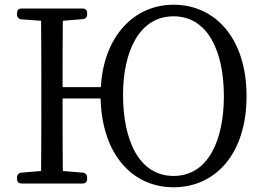

<svg xmlns="http://www.w3.org/2000/svg" viewBox="-20 -770 1120 813"><path d="M72 7H329C342 7 349 0 349 -13V-18C349 -30 342 -38 330 -39L246 -46C245 -138 245 -234 245 -353H406C412 -113 543 23 715 23C891 23 1024 -117 1024 -363C1024 -609 890 -750 715 -750C548 -750 419 -617 407 -401H245C245 -497 245 -590 246 -682L330 -689C342 -690 349 -697 349 -709V-714C349 -727 342 -734 329 -734H72C59 -734 52 -727 52 -714V-709C52 -697 59 -689 71 -688L154 -682C155 -586 155 -488 155 -391V-336C155 -239 155 -141 154 -46L71 -39C59 -38 52 -30 52 -18V-13C52 0 59 7 72 7ZM501 -369C501 -549 568 -701 715 -701C862 -701 928 -549 928 -363C928 -177 862 -25 715 -25C568 -25 501 -177 501 -369Z"/></svg>

Font: 寒蝉锦书宋 Text
Style: Regular
Weight: 400
Designer: 寒蝉锦书宋{Warren} 思源宋体{Ryoko NISHIZUKA 西塚涼子 (kana & ideographs); Frank Grießhammer (Latin, Greek & Cyrillic); Wenlong ZHANG 
Foundry: Adobe & ChillType
Version: Version 2.000;Glyphs 3.1.1 (3135)